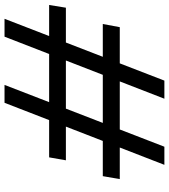

<svg xmlns="http://www.w3.org/2000/svg" viewBox="31 -777 746 848"><g transform="rotate(-90 404.0 -353.0)"><path d="M392 0 666 -706H745L472 0ZM100 0 374 -706H453L180 0ZM37 -197 50 -272H722L708 -197ZM120 -435 133 -509H806L794 -435Z"/></g></svg>

Font: DM Sans 18pt
Style: Italic
Weight: 400
Italic angle: -10°
Designer: Colophon Foundry, Jonny Pinhorn
Foundry: Colophon Foundry
Version: Version 4.004;gftools[0.9.30]